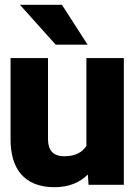

<svg xmlns="http://www.w3.org/2000/svg" viewBox="-20 -770 568 800"><path d="M24 -189C24 -67 81 10 207 10C268 10 313 -10 346 -43L349 0H496V-528H340V-162C323 -136 295 -119 248 -119C201 -119 180 -144 180 -191V-528H24ZM63 -750 212 -584H345L238 -750Z"/></svg>

Font: Asimov Pro
Style: Blk
Weight: 900
Designer: Google
Version: Version 2.000980; 2014